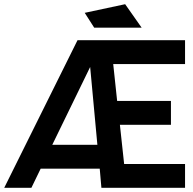

<svg xmlns="http://www.w3.org/2000/svg" viewBox="-25 -891 917 911"><path d="M-4.9 0 342.8 -700.2H853V-586.9H512.2L530.8 -412.1H786.1V-298.8H543.9L564 -112.8H853V0H456.1L448.2 -90.8H168L124 0ZM223.1 -204.1H437L402.8 -573.2ZM377 -830.1 568.8 -871.1 647 -759.8H421.9Z"/></svg>

Font: Cakra Normal
Style: Regular
Weight: 400
Designer: Lucia Kollert, Vojtech Kollert
Foundry: OoM Type
Version: Version 1.000;Glyphs 3.1.1 (3148)